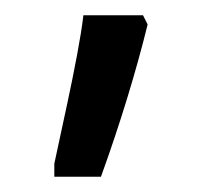

<svg xmlns="http://www.w3.org/2000/svg" viewBox="-20 -834 259 251"><path d="M51 -603H112C137 -672 158 -741 173 -802L167 -814H89C86 -787 77 -741 68 -699L51 -620Z"/></svg>

Font: Noto Serif Armenian Condensed Semi
Style: Regular
Weight: 600
Width: 3
Designer: Monotype Design Team
Foundry: Monotype Imaging Inc.
Version: Version 1.901